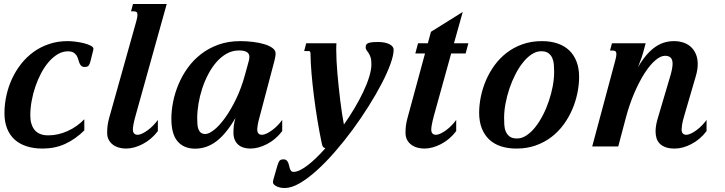

<svg xmlns="http://www.w3.org/2000/svg" viewBox="-20 -736 3643 965"><path d="M320.8 -478Q294.4 -478 270.3 -463.6Q246.1 -449.2 225.1 -425Q204.1 -400.9 187 -368.7Q169.9 -336.4 157.7 -300.5Q145.5 -264.6 138.9 -227.8Q132.3 -190.9 132.3 -156.7Q132.3 -132.3 137.5 -115.2Q142.6 -98.1 150.6 -86.9Q158.7 -75.7 168.9 -69.3Q179.2 -63 189.2 -60.1Q199.2 -57.1 208 -56.4Q216.8 -55.7 222.7 -55.7Q248 -55.7 272.9 -61.5Q297.9 -67.4 321 -77.9Q344.2 -88.4 365.2 -103.3Q386.2 -118.2 403.8 -136.7V-80.6Q357.9 -35.6 306.9 -12.5Q255.9 10.7 193.8 10.7Q149.9 10.7 114.5 -0.5Q79.1 -11.7 54.2 -33.9Q29.3 -56.2 15.9 -89.6Q2.4 -123 2.4 -167Q2.4 -211.4 12.2 -255.9Q22 -300.3 40.5 -340.3Q59.1 -380.4 86.4 -415Q113.8 -449.7 148.9 -475.1Q184.1 -500.5 227.1 -514.9Q270 -529.3 319.8 -529.3Q338.4 -529.3 361.1 -526.4Q383.8 -523.4 403.6 -518.3Q423.3 -513.2 436.5 -506.1Q449.7 -499 449.7 -490.2Q449.7 -488.3 449.2 -486.8L436 -433.1Q432.1 -416 426.5 -407.7Q420.9 -399.4 405.8 -399.4Q394 -399.4 388.2 -405.3Q382.3 -411.1 378.9 -419.9Q375.5 -428.7 372.8 -438.7Q370.1 -448.7 364.5 -457.5Q358.9 -466.3 348.9 -472.2Q338.9 -478 320.8 -478Z M665.5 -630.9Q670.9 -650.9 670.9 -661.1Q670.9 -671.9 666 -675.5Q661.1 -679.2 652.3 -679.2H638.7L648.4 -715.8H817.9L662.1 -157.2Q653.3 -126.5 650.6 -109.6Q647.9 -92.8 647.9 -85.9Q647.9 -71.3 654.3 -64.9Q660.6 -58.6 670.9 -58.6Q682.1 -58.6 695.8 -65.2Q709.5 -71.8 723.6 -82.3Q737.8 -92.8 750.7 -106.2Q763.7 -119.6 773.4 -133.3V-77.1Q757.3 -55.7 737.8 -39.3Q718.3 -22.9 697.3 -12Q676.3 -1 654.8 4.9Q633.3 10.7 613.3 10.7Q595.7 10.7 578.6 6.1Q561.5 1.5 548.1 -8.3Q534.7 -18.1 526.6 -33.2Q518.6 -48.3 518.6 -68.8Q518.6 -89.8 521 -106.9Q523.4 -124 528.8 -143.6Z M1012.2 -62.5Q1029.8 -62.5 1056.2 -83.3Q1082.5 -104 1110.8 -143.1Q1139.2 -182.1 1166.3 -237.8Q1193.4 -293.5 1212.4 -363.8L1230 -428.2Q1233.4 -439.9 1233.4 -449.7Q1233.4 -467.3 1219.7 -474.9Q1206.1 -482.4 1181.2 -482.4Q1148.4 -482.4 1120.1 -466.8Q1091.8 -451.2 1068.6 -424.8Q1045.4 -398.4 1027.1 -363.8Q1008.8 -329.1 996.3 -291Q983.9 -252.9 977.5 -214.4Q971.2 -175.8 971.2 -141.1Q971.2 -126 972.2 -111.8Q973.1 -97.7 977.3 -86.7Q981.4 -75.7 989.7 -69.1Q998 -62.5 1012.2 -62.5ZM841.3 -139.6Q841.3 -179.7 850.1 -224.1Q858.9 -268.6 877 -311.8Q895 -355 923.1 -394.3Q951.2 -433.6 989.7 -463.6Q1028.3 -493.7 1077.6 -511.5Q1127 -529.3 1187.5 -529.3Q1219.7 -529.3 1251.5 -525.4Q1283.2 -521.5 1308.6 -513.9Q1334 -506.3 1349.6 -494.6Q1365.2 -482.9 1365.2 -467.8Q1365.2 -459.5 1363.5 -450.2Q1361.8 -440.9 1359.4 -430.7L1287.1 -157.2Q1278.3 -126.5 1275.6 -109.6Q1272.9 -92.8 1272.9 -85.9Q1272.9 -71.3 1279.3 -64.9Q1285.6 -58.6 1295.9 -58.6Q1307.1 -58.6 1320.8 -65.2Q1334.5 -71.8 1348.6 -82.3Q1362.8 -92.8 1375.7 -106.2Q1388.7 -119.6 1398.4 -133.3V-77.1Q1382.3 -55.7 1362.8 -39.3Q1343.3 -22.9 1322.3 -12Q1301.3 -1 1279.8 4.9Q1258.3 10.7 1238.3 10.7Q1220.7 10.7 1205.1 6.1Q1189.5 1.5 1178 -8.3Q1166.5 -18.1 1159.9 -33.2Q1153.3 -48.3 1153.3 -68.8Q1153.3 -89.8 1155.5 -106.9Q1157.7 -124 1163.6 -143.6Q1117.2 -63.5 1067.9 -26.1Q1018.6 11.2 960.9 11.2Q904.3 11.2 872.8 -25.1Q841.3 -61.5 841.3 -139.6Z M1540.5 -467.3Q1540.5 -474.1 1538.1 -476.8Q1535.6 -479.5 1531.7 -479.5H1508.8L1519 -518.6H1670.9Q1670.4 -511.7 1670.2 -503.7Q1669.9 -495.6 1669.9 -486.8Q1669.9 -462.4 1671.4 -431.6Q1672.9 -400.9 1675.8 -367.4Q1678.7 -334 1682.4 -298.8Q1686 -263.7 1690.2 -230Q1694.3 -196.3 1699 -165.5Q1703.6 -134.8 1708.5 -109.9Q1737.3 -150.9 1762.5 -193.4Q1787.6 -235.8 1806.4 -275.6Q1825.2 -315.4 1835.9 -350.8Q1846.7 -386.2 1846.7 -413.1Q1846.7 -435.5 1842.3 -448.5Q1837.9 -461.4 1832.3 -469.7Q1826.7 -478 1822.3 -483.9Q1817.9 -489.7 1817.9 -498Q1817.9 -505.4 1820.3 -510.5Q1822.8 -515.6 1829.6 -518.8Q1836.4 -522 1848.6 -523.4Q1860.8 -524.9 1879.9 -524.9Q1915.5 -524.9 1937 -513.9Q1958.5 -502.9 1958.5 -486.3Q1958.5 -459 1942.4 -414.3Q1926.3 -369.6 1898.2 -315.7Q1870.1 -261.7 1832.5 -201.9Q1794.9 -142.1 1752 -83.7Q1709 -25.4 1662.8 27.6Q1616.7 80.6 1572 120.8Q1527.3 161.1 1486.1 185.1Q1444.8 209 1411.1 209Q1398.4 209 1387.7 206.5Q1377 204.1 1369.1 200Q1361.3 195.8 1356.7 190.9Q1352.1 186 1352.1 181.2Q1352.1 178.7 1352.3 174.8Q1352.5 170.9 1353.5 168.5L1373.5 98.6Q1378.4 81.5 1384 73.2Q1389.6 64.9 1404.8 64.9Q1414.6 64.9 1419.9 69.6Q1425.3 74.2 1428.2 81.3Q1431.2 88.4 1432.9 96.4Q1434.6 104.5 1437 111.6Q1439.5 118.7 1443.6 123.3Q1447.8 127.9 1456.1 127.9Q1469.7 127.9 1487.8 119.1Q1505.9 110.4 1526.4 94.7Q1546.9 79.1 1569.3 57.4Q1591.8 35.6 1615.2 9.3Q1604.5 5.4 1601.8 -0.7Q1599.1 -6.8 1597.2 -15.6Q1585.4 -71.3 1575.4 -132.1Q1565.4 -192.9 1557.9 -252.7Q1550.3 -312.5 1545.7 -367.7Q1541 -422.9 1540.5 -467.3Z M2146 -576.2 2305.7 -675.8 2261.7 -518.6H2334L2320.3 -467.3H2247.6L2161.6 -157.2Q2153.3 -126.5 2150.4 -109.6Q2147.5 -92.8 2147.5 -85.9Q2147.5 -71.3 2153.8 -64.9Q2160.2 -58.6 2170.4 -58.6Q2181.6 -58.6 2195.3 -65.2Q2209 -71.8 2223.1 -82.3Q2237.3 -92.8 2250.2 -106.2Q2263.2 -119.6 2272.9 -133.3V-77.1Q2256.8 -55.7 2237.3 -39.3Q2217.8 -22.9 2196.8 -12Q2175.8 -1 2154.3 4.9Q2132.8 10.7 2112.8 10.7Q2095.2 10.7 2078.1 6.1Q2061 1.5 2047.6 -8.3Q2034.2 -18.1 2026.1 -33.2Q2018.1 -48.3 2018.1 -68.8Q2018.1 -89.8 2020.5 -106.9Q2022.9 -124 2028.3 -143.6L2116.2 -467.3H2067.4L2081.1 -518.6H2130.4Z M2765.1 -374Q2765.1 -390.6 2763.9 -409.2Q2762.7 -427.7 2756.3 -443.1Q2750 -458.5 2736.8 -468.5Q2723.6 -478.5 2700.2 -478.5Q2675.8 -478.5 2652.3 -463.1Q2628.9 -447.8 2608.2 -421.6Q2587.4 -395.5 2570.1 -361.6Q2552.7 -327.6 2540.3 -290.5Q2527.8 -253.4 2520.8 -215.6Q2513.7 -177.7 2513.7 -144.5Q2513.7 -127.4 2514.6 -109.1Q2515.6 -90.8 2522 -75.4Q2528.3 -60.1 2541.3 -50Q2554.2 -40 2578.6 -40Q2603 -40 2626.2 -55.4Q2649.4 -70.8 2670.2 -96.9Q2690.9 -123 2708.5 -157Q2726.1 -190.9 2738.5 -228Q2751 -265.1 2758.1 -302.7Q2765.1 -340.3 2765.1 -374ZM2575.2 10.7Q2532.2 10.7 2497.6 -0.7Q2462.9 -12.2 2438.7 -34.9Q2414.6 -57.6 2401.4 -91.3Q2388.2 -125 2388.2 -168.9Q2388.2 -208 2396.7 -250Q2405.3 -292 2422.4 -332Q2439.5 -372.1 2465.6 -408Q2491.7 -443.8 2526.6 -470.7Q2561.5 -497.6 2605.7 -513.4Q2649.9 -529.3 2703.6 -529.3Q2746.6 -529.3 2781.2 -517.8Q2815.9 -506.3 2840.1 -483.6Q2864.3 -460.9 2877.4 -427.2Q2890.6 -393.6 2890.6 -349.6Q2890.6 -310.5 2882.1 -268.6Q2873.5 -226.6 2856.4 -186.5Q2839.4 -146.5 2813.2 -110.6Q2787.1 -74.7 2752.2 -47.9Q2717.3 -21 2673.1 -5.1Q2628.9 10.7 2575.2 10.7Z M3419.9 -157.2Q3410.6 -126.5 3408.2 -109.6Q3405.8 -92.8 3405.8 -85.9Q3405.8 -71.3 3412.1 -64.9Q3418.5 -58.6 3428.7 -58.6Q3439.9 -58.6 3453.6 -65.2Q3467.3 -71.8 3481.4 -82.3Q3495.6 -92.8 3508.5 -106.2Q3521.5 -119.6 3531.2 -133.3V-77.1Q3515.1 -55.7 3495.6 -39.3Q3476.1 -22.9 3455.1 -12Q3434.1 -1 3412.6 4.9Q3391.1 10.7 3371.1 10.7Q3343.8 10.7 3325.2 3.9Q3306.6 -2.9 3295.4 -14.6Q3284.2 -26.4 3279.5 -42Q3274.9 -57.6 3274.9 -75.7Q3274.9 -91.8 3278.1 -109.1Q3281.2 -126.5 3286.6 -143.6L3348.6 -353Q3360.4 -392.6 3360.4 -415.5Q3360.4 -437 3350.6 -446.3Q3340.8 -455.6 3322.3 -455.6Q3300.3 -455.6 3273.7 -432.9Q3247.1 -410.2 3220.2 -368.7Q3193.4 -327.1 3168.2 -269Q3143.1 -210.9 3124.5 -140.1L3087.4 0H2956.5L3072.8 -433.6Q3078.1 -454.1 3078.1 -463.9Q3078.1 -474.6 3073.2 -478.3Q3068.4 -481.9 3059.6 -481.9H3045.9L3055.7 -518.6H3225.1L3212.9 -473.1Q3210.4 -463.4 3203.9 -444.1Q3197.3 -424.8 3186.5 -398.4Q3209 -436.5 3231.4 -461.9Q3253.9 -487.3 3276.6 -502.2Q3299.3 -517.1 3321.8 -523.2Q3344.2 -529.3 3367.2 -529.3Q3395 -529.3 3417.2 -521.2Q3439.5 -513.2 3454.8 -498Q3470.2 -482.9 3478.5 -461.7Q3486.8 -440.4 3486.8 -414.1Q3486.8 -387.2 3478 -356Z"/></svg>

Font: Arian AMU Serif
Style: Bold Italic
Weight: 700
Italic angle: -15°
Designer: Ruben Hakobyan (Tarumian)
Foundry: Ruben Hakobyan (Tarumian)
Version: Version 1.002